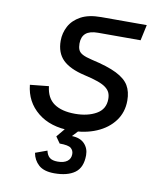

<svg xmlns="http://www.w3.org/2000/svg" viewBox="-84 -600 767 889"><g transform="rotate(10 300.0 -155.0)"><path d="M272 12Q176 12 116.5 -36.5Q57 -85 49 -164L137 -173Q143 -118 179 -93Q215 -68 278 -68Q337 -68 377.5 -91Q418 -114 418 -162Q418 -179 412.5 -191.5Q407 -204 393.5 -214.5Q380 -225 355 -234Q330 -243 290 -252Q220 -268 187 -300.5Q154 -333 154 -390Q154 -426 171 -458Q188 -490 224.5 -510Q261 -530 320 -530H534L518 -456H318Q279 -456 260.5 -440Q242 -424 242 -392Q242 -375 247 -363Q252 -351 267 -343Q282 -335 312 -328Q388 -311 430 -290Q472 -269 489 -240.5Q506 -212 506 -170Q506 -115 475.5 -74Q445 -33 392 -10.5Q339 12 272 12ZM231 220Q182 220 157.5 198Q133 176 127 142L182 122Q187 144 199.5 154Q212 164 237 164Q266 164 282 152Q298 140 298 118Q298 101 285.5 90.5Q273 80 232 80L211 50L261 -10H325L282 36Q321 37 341.5 58.5Q362 80 362 112Q362 170 327.5 195Q293 220 231 220Z"/></g></svg>

Font: Geist Mono
Style: Italic
Weight: 400
Italic angle: -12°
Monospace: yes
Designer: Basement.studio, Andrés Briganti, Mateo Zaragoza
Foundry: Basement.studio, Vercel, Andrés Briganti, Guido Ferreyra, Mateo Zaragoza
Version: Version 1.500